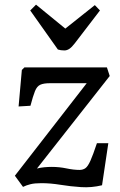

<svg xmlns="http://www.w3.org/2000/svg" viewBox="-20 -797 517 826"><path d="M85 -507H440L452 -470L139 -72Q155 -76 171 -77.5Q187 -79 203 -79Q235 -79 266 -72.5Q297 -66 322 -66Q337 -66 347.5 -73.5Q358 -81 369 -105.5Q380 -130 397 -181H446L419 0Q374 11 328.5 8Q283 5 240 -2Q197 -9 158 -9Q129 -9 111 -4.5Q93 0 79 7L44 -41L353 -439H194Q168 -439 153.5 -432.5Q139 -426 130.5 -405Q122 -384 111 -342L60 -339L74 -496ZM110 -752 135 -777 261 -674 388 -775 410 -752 302 -611Q289 -594 278.5 -587Q268 -580 257 -580Q241 -580 229 -584Z"/></svg>

Font: Literata 12pt
Style: Italic
Weight: 400
Italic angle: -2°
Designer: Latin by Veronika Burian and Jose Scaglione. Greek by Irene Vlachou. Cyrillic by Vera Evstafieva
Foundry: TypeTogether
Version: Version 3.002